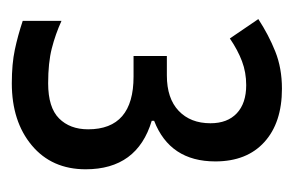

<svg xmlns="http://www.w3.org/2000/svg" viewBox="-104 -742 486 317"><g transform="rotate(90 138.5 -584.0)"><path d="M118 -361Q86 -361 62.5 -366Q39 -371 15 -379V-443Q37 -433 60.5 -427Q84 -421 118 -421Q158 -421 176 -439Q194 -457 194 -487Q194 -562 107 -562H73V-617H105Q143 -617 163.5 -636.5Q184 -656 184 -689Q184 -717 167.5 -732.5Q151 -748 121 -748Q100 -748 81.5 -741Q63 -734 44 -721L12 -768Q38 -785 65.5 -796Q93 -807 127 -807Q183 -807 215 -778Q247 -749 247 -697Q247 -622 180 -596V-592Q260 -568 260 -483Q260 -427 220.5 -394Q181 -361 118 -361Z"/></g></svg>

Font: Noto Sans Tamil ExtraCondensed
Style: Regular
Weight: 400
Width: 2
Designer: Jelle Bosma - Monotype Design Team
Foundry: Monotype Imaging Inc.
Version: Version 2.004; ttfautohint (v1.8.4.7-5d5b)